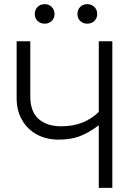

<svg xmlns="http://www.w3.org/2000/svg" viewBox="-20 -903 655 923"><path d="M454.9 -704.6H520V0H454.9V-300.5Q403.1 -262.6 361 -247.2Q319 -231.8 261 -231.8Q202.1 -231.8 156.4 -256.9Q110.8 -282.1 85.4 -327.2Q60 -372.3 60 -430.3V-704.6H125.6V-438.5Q125.6 -367.7 164.9 -331.8Q204.1 -295.9 275.4 -295.9Q384.6 -295.9 454.9 -365.1ZM147.2 -835.4Q147.2 -856.4 160.8 -869.7Q174.4 -883.1 195.4 -883.1Q214.9 -883.1 228.5 -869.7Q242.1 -856.4 242.1 -835.4Q242.1 -815.4 228.5 -802.3Q214.9 -789.2 195.4 -789.2Q174.4 -789.2 160.8 -802.3Q147.2 -815.4 147.2 -835.4ZM352.3 -835.4Q352.3 -856.4 365.6 -869.7Q379 -883.1 399 -883.1Q420 -883.1 433.6 -869.7Q447.2 -856.4 447.2 -835.4Q447.2 -815.4 433.6 -802.3Q420 -789.2 399 -789.2Q379 -789.2 365.6 -802.3Q352.3 -815.4 352.3 -835.4Z"/></svg>

Font: Fira Code Fixed Light
Style: Regular
Weight: 300
Monospace: yes
Designer: Carrois Corporate, Edenspiekermann AG, Nikita Prokopov
Foundry: Carrois Corporate, Edenspiekermann AG, Nikita Prokopov
Version: Version 5.002